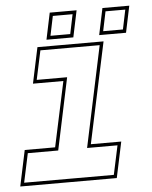

<svg xmlns="http://www.w3.org/2000/svg" viewBox="-50 -713 596 755"><g transform="rotate(-5 248.0 -335.5)"><path d="M-0.5 0 29.5 -141.5H149.5L204.5 -398.5H84.5L114.5 -540H375.5L290.5 -141.5H410.5L380.5 0ZM16 -13.5H370L394.5 -128H274.5L359 -526.5H125L100.5 -412H220.5L160.5 -128H40.5ZM360.5 -566 382.5 -671H488.5L466.5 -566ZM152.5 -566 174.5 -671H280.5L258.5 -566ZM169.5 -580H247.5L263.5 -657H185.5ZM377.5 -580H455.5L471.5 -657H393.5Z"/></g></svg>

Font: Tourney Thin Thin
Style: Italic
Weight: 250
Italic angle: -12°
Version: Version 1.015